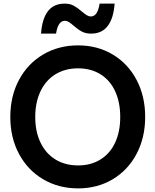

<svg xmlns="http://www.w3.org/2000/svg" viewBox="-20 -1029 860 1062"><path d="M37 -382Q37 -497 85 -587Q133 -677 218.5 -727.5Q304 -778 412 -778Q519 -778 603.5 -727.5Q688 -677 735.5 -587Q783 -497 783 -382Q783 -268 735.5 -178Q688 -88 603.5 -37.5Q519 13 412 13Q304 13 218.5 -37.5Q133 -88 85 -178Q37 -268 37 -382ZM412 -114Q483 -114 536 -147Q589 -180 617 -240.5Q645 -301 645 -382Q645 -463 617 -524Q589 -585 536 -618Q483 -651 412 -651Q340 -651 286.5 -618Q233 -585 204 -524Q175 -463 175 -382Q175 -301 204 -240.5Q233 -180 286.5 -147Q340 -114 412 -114ZM337 -1009Q367 -1009 388 -997.5Q409 -986 433 -965Q450 -951 460.5 -944.5Q471 -938 483 -938Q520 -938 531 -1009H614Q608 -927 575.5 -885Q543 -843 484 -843Q454 -843 432.5 -854.5Q411 -866 387 -887Q371 -901 360.5 -907.5Q350 -914 339 -914Q301 -914 290 -843H207Q219 -1009 337 -1009Z"/></svg>

Font: Application Semibold
Style: Regular
Weight: 600
Designer: Wei Huang
Foundry: Wei Huang
Version: Version 0.012